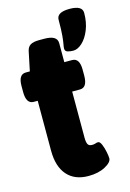

<svg xmlns="http://www.w3.org/2000/svg" viewBox="-125 -811 596 877"><g transform="rotate(-15 173.5 -372.0)"><path d="M182 8Q117 8 81.5 -32.5Q46 -73 46 -148V-384H27Q-8 -384 -8 -440V-468Q-8 -523 27 -523H46L65 -614Q69 -633 82.5 -641.5Q96 -650 124 -650H148Q209 -650 209 -613V-523H246Q281 -523 281 -468V-440Q281 -384 246 -384H209V-165Q209 -145 214 -135Q219 -125 234 -125Q244 -125 250.5 -127.5Q257 -130 263 -130Q272 -130 279 -113Q286 -96 290 -76Q294 -56 294 -46Q294 -27 261.5 -9.5Q229 8 182 8ZM263 -563Q249 -563 236.5 -566.5Q224 -570 224 -583Q224 -591 226.5 -603Q229 -615 231.5 -641.5Q234 -668 234 -717Q234 -752 295 -752Q355 -752 355 -717Q355 -673 341 -638Q327 -603 305.5 -583Q284 -563 263 -563Z"/></g></svg>

Font: Asap Condensed ExtraBold
Style: Regular
Weight: 800
Width: 3
Designer: Pablo Cosgaya
Foundry: Omnibus-Type
Version: Version 3.001; ttfautohint (v1.8.4.7-5d5b)